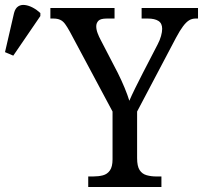

<svg xmlns="http://www.w3.org/2000/svg" viewBox="-30 -746 810 766"><path d="M322 0V-42H342Q363 -42 380.5 -46.5Q398 -51 408.5 -66Q419 -81 419 -110V-301L249 -619Q238 -639 229.5 -650.5Q221 -662 210 -667Q199 -672 183 -672H171V-714H427V-672H396Q371 -672 362.5 -663Q354 -654 354 -641Q354 -628 359.5 -613.5Q365 -599 371 -588L440 -455Q455 -425 467 -396Q479 -367 486 -344Q495 -365 509.5 -394.5Q524 -424 540 -455L599 -569Q608 -586 612.5 -602.5Q617 -619 617 -631Q617 -653 602 -662.5Q587 -672 560 -672H535V-714H760V-672H750Q736 -672 724.5 -665Q713 -658 700.5 -641.5Q688 -625 672 -595L517 -301V-115Q517 -83 527 -67.5Q537 -52 555 -47Q573 -42 593 -42H614V0ZM23 -524 -10 -538 26 -694Q31 -713 42.5 -720.5Q54 -728 69.5 -726Q85 -724 101 -715.5Q117 -707 131 -694V-682Z"/></svg>

Font: Noto Serif SemiCondensed
Style: Regular
Weight: 400
Width: 4
Designer: Monotype Design Team
Foundry: Monotype Imaging Inc.
Version: Version 2.013